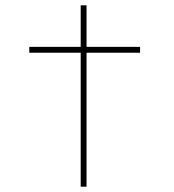

<svg xmlns="http://www.w3.org/2000/svg" viewBox="-20 -701 653 721"><path d="M283 0V-681H305V0ZM90 -503V-525H506V-503Z"/></svg>

Font: Lexend Peta Thin
Style: Regular
Weight: 250
Version: Version 1.007